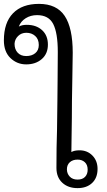

<svg xmlns="http://www.w3.org/2000/svg" viewBox="-35 -968 553 990"><path d="M468 -97Q468 -51 440 -24.5Q412 2 365 2Q316 2 286 -26Q256 -54 256 -102Q256 -213 259 -297Q261 -397 261 -452Q261 -524 262 -558L263 -700Q263 -798 239.5 -844Q216 -890 156 -890Q123 -890 97.5 -874Q72 -858 62 -831Q78 -840 103 -840Q152 -840 182 -812.5Q212 -785 212 -738Q212 -691 180.5 -663.5Q149 -636 100 -636Q53 -636 19 -668.5Q-15 -701 -15 -760Q-15 -851 32 -899.5Q79 -948 166 -948Q257 -948 298.5 -886Q340 -824 340 -696Q340 -646 338 -566Q336 -490 336 -447Q336 -369 334 -255L333 -184Q348 -193 375 -193Q415 -193 441.5 -166Q468 -139 468 -97ZM40 -742Q40 -714 56 -696.5Q72 -679 100 -679Q129 -679 147 -694Q165 -709 165 -736Q165 -766 146.5 -782.5Q128 -799 101 -799Q75 -799 58 -782Q41 -765 40 -742ZM417 -93Q417 -118 402.5 -131.5Q388 -145 365 -145Q340 -145 325 -131.5Q310 -118 310 -95Q310 -73 324.5 -57.5Q339 -42 365 -42Q390 -42 403.5 -56Q417 -70 417 -93Z"/></svg>

Font: Mali
Style: Regular
Weight: 400
Version: Version 1.000; ttfautohint (v1.6)